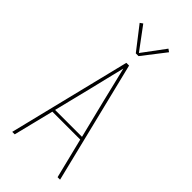

<svg xmlns="http://www.w3.org/2000/svg" viewBox="-295 -1025 1090 1090"><g transform="rotate(45 250.0 -480.5)"><path d="M58 0 239 -735H261L442 0H422L362 -242H138L78 0ZM358 -260 301 -490Q288 -543 275.5 -595.5Q263 -648 250 -700Q237 -648 224.5 -595.5Q212 -543 199 -490L142 -260ZM239 -811 132 -949 149 -961 250 -825 351 -961 368 -949 261 -811Z"/></g></svg>

Font: Iosevka SS04 Thin
Style: Regular
Weight: 100
Monospace: yes
Designer: Belleve Invis
Foundry: Belleve Invis
Version: Version 19.0.0; ttfautohint (v1.8.4)